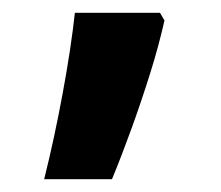

<svg xmlns="http://www.w3.org/2000/svg" viewBox="-20 -161 345 300"><path d="M230 -141 237 -129Q228 -89 214.5 -46Q201 -3 186 38.5Q171 80 155 119H49Q65 55 78 -15.5Q91 -86 97 -141Z"/></svg>

Font: Noto Sans Bengali SemiCondensed
Style: Bold
Weight: 700
Width: 4
Designer: Jelle Bosma - Monotype Design Team
Foundry: Monotype Imaging Inc.
Version: Version 2.003